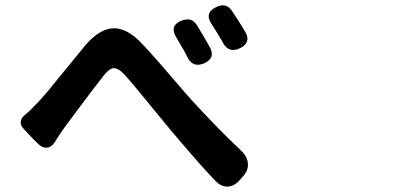

<svg xmlns="http://www.w3.org/2000/svg" viewBox="-20 -727 1540 711"><path d="M780.3 -54.7Q727.5 -108.4 627.9 -226.6Q620.1 -235.4 616.2 -240.2Q597.7 -262.7 556.6 -312.5Q472.7 -416 442.4 -449.2Q418 -475.6 400.4 -474.6Q384.8 -473.6 363.3 -446.3Q332 -407.2 241.2 -285.2Q224.6 -261.7 216.8 -252Q203.1 -233.4 182.6 -200.2Q170.9 -181.6 153.3 -180.2Q135.7 -178.7 119.1 -196.3L98.6 -216.8L68.4 -249Q55.7 -261.7 56.6 -275.4Q57.6 -289.1 70.3 -299.8Q91.8 -317.4 123 -350.6Q147.5 -376 218.8 -464.8Q273.4 -532.2 297.9 -561.5Q347.7 -618.2 395.5 -622.1Q443.4 -626 495.1 -576.2Q534.2 -537.1 619.1 -437.5Q669.9 -377.9 691.4 -354.5Q781.2 -255.9 872.1 -169.9Q895.5 -148.4 897.9 -122.6Q900.4 -96.7 880.9 -75.2L867.2 -59.6Q847.7 -37.1 823.7 -36.1Q799.8 -35.2 780.3 -54.7ZM672.9 -517.6Q662.1 -540 651.4 -556.6Q645.5 -567.4 633.8 -586.9Q605.5 -631.8 652.3 -650.4Q688.5 -665 708 -635.7Q741.2 -581.1 756.8 -552.7Q779.3 -511.7 735.4 -492.2Q692.4 -474.6 672.9 -517.6ZM804.7 -570.3Q802.7 -573.2 799.8 -579.1Q788.1 -599.6 782.2 -608.4Q770.5 -627.9 763.7 -637.7Q735.4 -679.7 781.2 -701.2Q816.4 -717.8 836.9 -689.5Q867.2 -645.5 889.6 -606.4Q910.2 -568.4 868.2 -548.3Q826.2 -528.3 804.7 -570.3Z"/></svg>

Font: Bpmf GenSen Rounded B
Style: B
Weight: 700
Foundry: But Ko
Version: Version 1.320